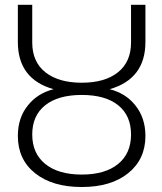

<svg xmlns="http://www.w3.org/2000/svg" viewBox="-20 -751 660 782"><path d="M164.1 -322.3Q111.3 -280.3 111.3 -203.1Q111.3 -126 164.6 -83Q217.8 -40 313 -40Q408.2 -40 460.9 -83Q513.7 -126 513.7 -203.1Q513.7 -280.3 461.4 -322.3Q409.2 -364.3 313 -364.3Q216.8 -364.3 164.1 -322.3ZM52.7 -580.1V-731.4H111.3V-578.1Q111.3 -499 165 -456.5Q218.8 -414.1 313 -414.1Q407.2 -414.1 460.4 -456.5Q513.7 -499 513.7 -578.1V-731.4H572.3V-580.1Q572.3 -429.7 426.8 -387.7Q491.2 -371.1 529.3 -324.2Q572.3 -272.5 572.3 -197.3Q572.3 -102.5 502.4 -45.9Q432.6 10.7 313 10.7Q193.4 10.7 123 -45.4Q52.7 -101.6 52.7 -197.3Q52.7 -273.4 95.7 -324.2Q133.8 -371.1 198.2 -387.7Q52.7 -428.7 52.7 -580.1Z"/></svg>

Font: Gen Shin Gothic Light
Style: Regular
Weight: 200
Designer: [Source Han Sans]
Ryoko NISHIZUKA  (kana & ideographs); Paul D. Hunt (Latin, Greek & Cyrillic); Wenlong ZHANG  (bopomofo
Version: Version 1.002.20150607